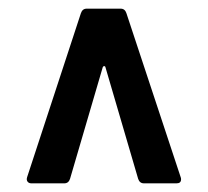

<svg xmlns="http://www.w3.org/2000/svg" viewBox="-20 -720 476 439"><path d="M51.8 -300.8Q45.9 -300.8 43 -304.7Q40 -308.6 42 -314.9L165 -689.9Q168.5 -700.2 178.2 -700.2H255.9Q265.6 -700.2 269 -689.9L393.1 -314.9Q394 -313 394 -310.1Q394 -300.8 383.8 -300.8H309.1Q299.3 -300.8 295.9 -311L221.2 -565.9Q220.7 -568.8 218.3 -568.8Q215.8 -568.8 214.8 -565.9L140.1 -311Q136.7 -300.8 127 -300.8Z"/></svg>

Font: Barlow Condensed SemiBold
Style: Regular
Weight: 600
Width: 3
Designer: Jeremy Tribby
Foundry: Tribby Type
Version: Version 1.422;hotconv 1.0.109;makeotfexe 2.5.65596